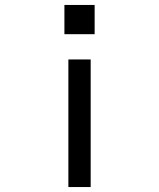

<svg xmlns="http://www.w3.org/2000/svg" viewBox="-20 -575 640 775"><path d="M240 -437V-555H362V-437ZM256 -335H346V180H256Z"/></svg>

Font: Tiny
Style: Regular
Weight: 400
Designer: Philipp Nurullin, Konstantin Bulenkov
Foundry: JetBrains
Version: Version 2.251; ttfautohint (v1.8.4.7-5d5b)